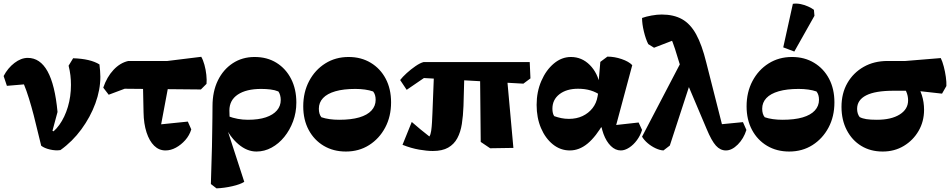

<svg xmlns="http://www.w3.org/2000/svg" viewBox="-30 -815 5245 1058"><path d="M303 12Q277 16 246 9Q215 2 197 -12L156 -179Q143 -229 129.5 -272.5Q116 -316 102 -350L8 -342L-10 -396Q13 -440 49.5 -468Q86 -496 123 -496Q191 -496 232 -422Q273 -348 287 -198L248 -53L227 -66Q267 -85 297 -127Q327 -169 344 -226Q361 -283 361 -347Q361 -375 358 -400Q355 -425 348 -453L373 -494Q468 -491 518 -460Q520 -442 521.5 -425Q523 -408 523 -392Q523 -320 495.5 -245Q468 -170 418.5 -102.5Q369 -35 303 12ZM226 -29 207 -64 236 -107 295 -75Z M882 14Q846 14 819.5 -12Q793 -38 777.5 -85.5Q762 -133 761 -196L757 -385L906 -386L852 -98L809 -125L1005 -145L1024 -102Q1014 -69 991 -43Q968 -17 939.5 -1.5Q911 14 882 14ZM569 -293 539 -332Q559 -391 595.5 -430Q632 -469 677 -479H892L1079 -502Q1089 -485 1096.5 -458Q1104 -431 1107 -402.5Q1110 -374 1108 -353L1077 -322L657 -326Z M1163 223 1132 199 1138 -7Q1139 -61 1139.5 -98Q1140 -135 1140.5 -166Q1141 -197 1141 -230Q1141 -311 1170.5 -371.5Q1200 -432 1252.5 -466.5Q1305 -501 1373 -501Q1442 -501 1493.5 -469Q1545 -437 1574 -380.5Q1603 -324 1603 -250Q1603 -195 1585 -146.5Q1567 -98 1536.5 -60.5Q1506 -23 1466.5 -1.5Q1427 20 1383 20Q1331 20 1283.5 -20.5Q1236 -61 1207 -126L1227 -175Q1253 -165 1280.5 -160Q1308 -155 1336 -155Q1395 -155 1435 -168.5Q1475 -182 1496 -206.5Q1517 -231 1517 -264Q1517 -278 1513.5 -290.5Q1510 -303 1504 -311Q1485 -319 1460.5 -322Q1436 -325 1409 -325Q1327 -325 1280.5 -294Q1234 -263 1234 -206Q1234 -188 1235 -172.5Q1236 -157 1238 -142L1216 -121L1316 187Q1294 201 1250.5 211Q1207 221 1163 223Z M1876 20Q1807 20 1754 -11.5Q1701 -43 1671 -99Q1641 -155 1641 -229Q1641 -307 1673.5 -368.5Q1706 -430 1762.5 -465.5Q1819 -501 1891 -501Q1960 -501 2013 -469Q2066 -437 2095.5 -381Q2125 -325 2125 -251Q2125 -173 2092.5 -112Q2060 -51 2004 -15.5Q1948 20 1876 20ZM1839 -155Q1905 -155 1949.5 -168Q1994 -181 2017 -206Q2040 -231 2040 -265Q2040 -294 2026 -311Q2006 -318 1981 -321.5Q1956 -325 1928 -325Q1863 -325 1818 -312Q1773 -299 1750 -274.5Q1727 -250 1727 -216Q1727 -186 1741 -169Q1761 -162 1786 -158.5Q1811 -155 1839 -155Z M2211 -320 2175 -374Q2188 -391 2211 -412Q2234 -433 2259.5 -450.5Q2285 -468 2304 -473H2889L2893 -383L2854 -354L2306 -385ZM2355 17Q2323 17 2279.5 9.5Q2236 2 2188 -17L2239 -143Q2262 -123 2286.5 -102.5Q2311 -82 2336 -63Q2343 -73 2346 -94Q2349 -115 2350.5 -141.5Q2352 -168 2353 -194L2363 -450L2530 -448L2524 -231Q2522 -177 2515 -132Q2508 -87 2490 -53.5Q2472 -20 2439.5 -1.5Q2407 17 2355 17ZM2671 2 2619 -33 2615 -439 2759 -442 2799 0Z M3110 14Q3058 14 3016.5 -19.5Q2975 -53 2951 -109.5Q2927 -166 2927 -237Q2927 -309 2953 -369Q2979 -429 3022 -465Q3065 -501 3116 -501Q3176 -501 3220 -457Q3264 -413 3278 -339L3282 -288Q3256 -307 3225 -316.5Q3194 -326 3155 -326Q3092 -326 3053 -296Q3014 -266 3014 -216Q3014 -203 3016.5 -192.5Q3019 -182 3024 -175Q3044 -168 3063.5 -164Q3083 -160 3105 -160Q3147 -160 3180 -175.5Q3213 -191 3235 -219Q3257 -247 3263 -284L3269 -319L3267 -345L3278 -474L3317 -503Q3356 -503 3395.5 -489.5Q3435 -476 3454 -456L3356 -91L3345 -124L3489 -140L3508 -99Q3499 -69 3480 -43Q3461 -17 3437 -1.5Q3413 14 3391 14Q3361 14 3336 -10.5Q3311 -35 3295.5 -77Q3280 -119 3277 -174L3311 -113H3244L3299 -141Q3254 -62 3208 -24Q3162 14 3110 14Z M3970 14Q3939 14 3915 -12.5Q3891 -39 3864 -104L3737 -404Q3724 -432 3713 -469.5Q3702 -507 3690 -544Q3683 -566 3676.5 -582.5Q3670 -599 3662.5 -613Q3655 -627 3646 -642L3696 -599L3574 -552L3542 -572Q3528 -600 3518 -641.5Q3508 -683 3508 -716Q3530 -724 3560.5 -729.5Q3591 -735 3616 -735Q3682 -735 3728 -709.5Q3774 -684 3806 -626Q3838 -568 3862 -470L3958 -92L3910 -127L4064 -142L4083 -99Q4068 -51 4035.5 -18.5Q4003 14 3970 14ZM3626 14Q3606 13 3582.5 2Q3559 -9 3539 -26Q3519 -43 3508 -62L3731 -489L3785 -393L3661 -13Z M4319 20Q4250 20 4197 -11.5Q4144 -43 4114 -99Q4084 -155 4084 -229Q4084 -307 4116.5 -368.5Q4149 -430 4205.5 -465.5Q4262 -501 4334 -501Q4403 -501 4456 -469Q4509 -437 4538.5 -381Q4568 -325 4568 -251Q4568 -173 4535.5 -112Q4503 -51 4447 -15.5Q4391 20 4319 20ZM4282 -155Q4348 -155 4392.5 -168Q4437 -181 4460 -206Q4483 -231 4483 -265Q4483 -294 4469 -311Q4449 -318 4424 -321.5Q4399 -325 4371 -325Q4306 -325 4261 -312Q4216 -299 4193 -274.5Q4170 -250 4170 -216Q4170 -186 4184 -169Q4204 -162 4229 -158.5Q4254 -155 4282 -155ZM4347 -531 4286 -554 4339 -794Q4360 -797 4382 -792.5Q4404 -788 4423.5 -779Q4443 -770 4455 -761L4458 -728Z M4834 20Q4767 20 4716 -11Q4665 -42 4636 -98Q4607 -154 4607 -226Q4607 -301 4639.5 -357.5Q4672 -414 4729 -446.5Q4786 -479 4861 -479H4959L5154 -495Q5163 -477 5170.5 -448.5Q5178 -420 5182 -391Q5186 -362 5185 -341L5161 -299L5018 -315H4894Q4793 -315 4743 -289.5Q4693 -264 4693 -215Q4693 -202 4696.5 -190.5Q4700 -179 4707 -170Q4722 -162 4744 -158.5Q4766 -155 4802 -155Q4881 -155 4927.5 -184Q4974 -213 4974 -262Q4974 -287 4964 -310Q4954 -333 4936 -348L5012 -364Q5037 -330 5049.5 -291.5Q5062 -253 5062 -210Q5062 -146 5032 -94Q5002 -42 4950.5 -11Q4899 20 4834 20Z"/></svg>

Font: Eczar
Style: Bold
Weight: 700
Designer: Vaibhav Singh
Foundry: Rosetta Type Foundry
Version: Version 2.000